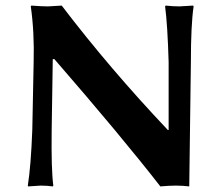

<svg xmlns="http://www.w3.org/2000/svg" viewBox="-20 -668 788 691"><path d="M101.1 -444.8Q104 -552.7 90.8 -645L92.8 -647.9Q129.9 -645 152.8 -645Q152.8 -645 202.1 -647.9Q375.5 -420.4 584 -200.2H586.9V-444.8Q583 -578.6 574.2 -645L576.2 -647.9Q602.1 -645 626 -645Q626 -645 674.8 -647.9L676.8 -645Q667 -579.1 667 -444.8L661.1 2.9Q637.2 0 612.8 0Q589.8 0 557.1 2.9Q417 -177.2 175.8 -455.1H169.9L166 -200.2Q164.1 -58.1 171.9 0L169.9 2.9Q149.9 0 126 0Q126 0 81.1 2.9L80.1 0Q91.3 -70.8 96.2 -200.2Z"/></svg>

Font: Linux Biolinum O
Style: Bold
Weight: 700
Designer: Philipp H. Poll
Foundry: Philipp H. Poll
Version: Version 1.3.2